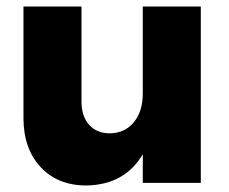

<svg xmlns="http://www.w3.org/2000/svg" viewBox="-20 -561 704 589"><path d="M596 -541V0H418V-88Q363 6 245 8Q157 8 104.5 -48.5Q52 -105 52 -199V-541H230V-250Q230 -204 253.5 -178Q277 -152 317 -152Q364 -153 391 -186.5Q418 -220 418 -274V-541Z"/></svg>

Font: Montserrat arm2
Style: Bold
Weight: 700
Designer: Julieta Ulanovsky
Foundry: Julieta Ulanovsky
Version: Version 6.000